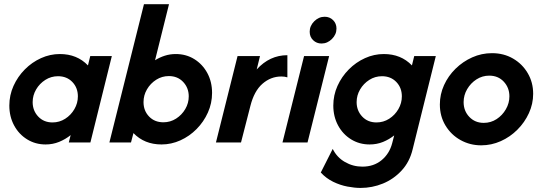

<svg xmlns="http://www.w3.org/2000/svg" viewBox="-20 -687 2616 926"><path d="M200 9.7Q150.7 9.7 110.8 -14.9Q70.8 -39.6 47.9 -82.3Q25 -125 25 -177.8Q25 -227.8 45.1 -272.6Q65.3 -317.4 99.7 -352.1Q134 -386.8 177.8 -406.6Q221.5 -426.4 268.8 -426.4Q351.4 -426.4 404.2 -371.5L415.3 -416.7H519.4L416 0H311.8L320.8 -35.4Q295.8 -15.3 265.3 -2.8Q234.7 9.7 200 9.7ZM233.3 -96.5Q266.7 -96.5 294.4 -114.2Q322.2 -131.9 338.9 -160.8Q355.6 -189.6 355.6 -222.2Q355.6 -263.9 328.8 -291.7Q302.1 -319.4 259.7 -319.4Q226.4 -319.4 198.6 -301.7Q170.8 -284 154.2 -255.6Q137.5 -227.1 137.5 -194.4Q137.5 -153.5 164.2 -125Q191 -96.5 233.3 -96.5Z M759 9.7Q676.4 9.7 623.6 -45.1L611.8 0H507.6L674.3 -666.7H795.1L727.8 -396.5Q750 -410.4 775 -418.4Q800 -426.4 827.8 -426.4Q877.8 -426.4 917.4 -401.7Q956.9 -377.1 979.9 -334.7Q1002.8 -292.4 1002.8 -238.9Q1002.8 -188.9 982.6 -144.1Q962.5 -99.3 928.1 -64.6Q893.8 -29.9 850 -10.1Q806.2 9.7 759 9.7ZM768.1 -97.2Q801.4 -97.2 829.2 -114.9Q856.9 -132.6 873.6 -161.1Q890.3 -189.6 890.3 -222.2Q890.3 -263.2 863.5 -291.7Q836.8 -320.1 794.4 -320.1Q761.1 -320.1 733.3 -302.4Q705.6 -284.7 688.9 -256.2Q672.2 -227.8 672.2 -194.4Q672.2 -152.8 699 -125Q725.7 -97.2 768.1 -97.2Z M1021.5 0 1125.7 -416.7H1234L1218.1 -352.1Q1280.6 -420.8 1366 -420.8V-313.9Q1353.5 -318.1 1336.8 -318.1Q1286.1 -318.1 1245.8 -283Q1205.6 -247.9 1187.5 -175.7L1142.4 0Z M1342.4 0 1446.5 -416.7H1567.4L1463.2 0ZM1530.6 -477.1Q1506.9 -477.1 1490.3 -493.1Q1473.6 -509 1473.6 -534Q1473.6 -562.5 1495.5 -584.4Q1517.4 -606.2 1545.8 -606.2Q1570.1 -606.2 1586.5 -589.9Q1602.8 -573.6 1602.8 -549.3Q1602.8 -520.8 1580.9 -499Q1559 -477.1 1530.6 -477.1Z M1718.8 219.4Q1690.3 219.4 1655.6 212.8Q1620.8 206.2 1587.2 189.9Q1553.5 173.6 1527.1 145.1L1584.7 31.2Q1604.9 72.2 1643.8 94.4Q1682.6 116.7 1727.8 116.7Q1782.6 116.7 1820.5 85.4Q1858.3 54.2 1871.5 3.5L1881.2 -34Q1856.9 -14.6 1827.1 -2.4Q1797.2 9.7 1762.5 9.7Q1713.2 9.7 1673.3 -14.9Q1633.3 -39.6 1610.4 -82.3Q1587.5 -125 1587.5 -177.8Q1587.5 -227.8 1607.6 -272.6Q1627.8 -317.4 1662.2 -352.1Q1696.5 -386.8 1740.3 -406.6Q1784 -426.4 1831.2 -426.4Q1913.9 -426.4 1966.7 -371.5L1977.8 -416.7H2081.9L1970.1 33.3Q1955.6 93.8 1917 135.4Q1878.5 177.1 1826.7 198.3Q1775 219.4 1718.8 219.4ZM1795.8 -96.5Q1829.2 -96.5 1856.9 -114.2Q1884.7 -131.9 1901.4 -160.8Q1918.1 -189.6 1918.1 -222.2Q1918.1 -263.9 1891.3 -291.7Q1864.6 -319.4 1822.2 -319.4Q1788.9 -319.4 1761.1 -301.7Q1733.3 -284 1716.7 -255.6Q1700 -227.1 1700 -194.4Q1700 -153.5 1726.7 -125Q1753.5 -96.5 1795.8 -96.5Z M2300.7 13.9Q2246.5 13.9 2201 -11.5Q2155.6 -36.8 2128.5 -81.6Q2101.4 -126.4 2101.4 -183.3Q2101.4 -231.9 2121.5 -276.4Q2141.7 -320.8 2177.1 -355.6Q2212.5 -390.3 2257.6 -410.4Q2302.8 -430.6 2352.8 -430.6Q2409.7 -430.6 2454.5 -404.5Q2499.3 -378.5 2525.3 -334Q2551.4 -289.6 2551.4 -234.7Q2551.4 -186.1 2530.9 -141.3Q2510.4 -96.5 2475.3 -61.5Q2440.3 -26.4 2395.1 -6.2Q2350 13.9 2300.7 13.9ZM2313.2 -94.4Q2347.2 -94.4 2375 -112.5Q2402.8 -130.6 2419.8 -160.1Q2436.8 -189.6 2436.8 -222.2Q2436.8 -263.9 2409.7 -293.1Q2382.6 -322.2 2339.6 -322.2Q2306.2 -322.2 2278.1 -304.2Q2250 -286.1 2233 -256.9Q2216 -227.8 2216 -194.4Q2216 -152.1 2243.4 -123.3Q2270.8 -94.4 2313.2 -94.4Z"/></svg>

Font: Afacad
Style: Bold Italic
Weight: 700
Italic angle: -14°
Designer: Kristian Moeller
Foundry: Dicotype
Version: Version 1.000; ttfautohint (v1.8.4.7-5d5b)